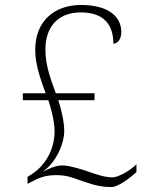

<svg xmlns="http://www.w3.org/2000/svg" viewBox="-20 -743 599 774"><path d="M429 11C458 11 508 -29 530 -49V-81C507 -57 458 -28 433 -28C400 -28 359 -43 334 -52C313 -59 261 -76 234 -76C218 -76 201 -75 155 -52L152 -51C206 -87 239 -164 239 -215C239 -253 226 -306 215 -339H361V-367H205C189 -413 163 -473 163 -543C163 -634 213 -693 306 -693C409 -693 437 -632 437 -567C451 -567 469 -581 469 -614C469 -680 411 -723 307 -723C198 -723 122 -657 122 -542C122 -482 143 -425 164 -367H72V-339H175C187 -302 200 -252 200 -214C200 -127 150 -68 110 -42L91 -30V-2L109 -11C138 -27 164 -37 206 -37C249 -37 273 -27 303 -16C341 -4 373 11 429 11Z"/></svg>

Font: Noto Serif Ethiopic ExtraLight
Style: Regular
Weight: 200
Designer: Monotype Design Team
Foundry: Monotype Imaging Inc.
Version: Version 2.102